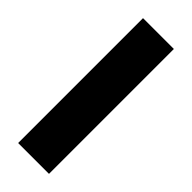

<svg xmlns="http://www.w3.org/2000/svg" viewBox="-229 -718 748 748"><g transform="rotate(45 145.0 -344.0)"><path d="M60 -688H230V0H60Z"/></g></svg>

Font: Roundo
Style: Bold
Weight: 700
Designer: Namrata Goyal (Gurmukhi), Shiva Nallaperumal (Latin)
Foundry: Indian Type Foundry
Version: Version 1.000;PS 1.0;hotconv 1.0.88;makeotf.lib2.5.647800